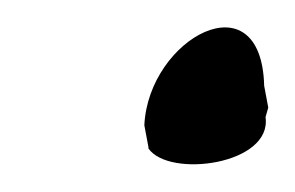

<svg xmlns="http://www.w3.org/2000/svg" viewBox="-20 -408 217 141"><path d="M86 -316 89 -300V-299C104 -277 180 -287 175 -322L177 -329L174 -345C172 -425 89 -380 86 -316Z"/></svg>

Font: Stray Cat
Style: BlkObl
Weight: 900
Version: Version 1.0